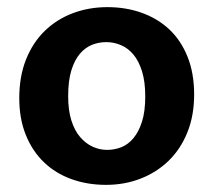

<svg xmlns="http://www.w3.org/2000/svg" viewBox="-20 -507 599 538"><path d="M524 -242Q524 -183 505 -136Q486 -89 452.5 -56.5Q419 -24 374 -6.5Q329 11 277 11Q225 11 180.5 -5Q136 -21 103.5 -52Q71 -83 52.5 -128.5Q34 -174 34 -232Q34 -293 53 -340.5Q72 -388 105.5 -420.5Q139 -453 184 -470Q229 -487 281 -487Q333 -487 377.5 -471Q422 -455 454.5 -424.5Q487 -394 505.5 -348Q524 -302 524 -242ZM387 -237Q387 -278 378 -307Q369 -336 354 -354Q339 -372 319 -380.5Q299 -389 278 -389Q257 -389 238 -381.5Q219 -374 204 -356.5Q189 -339 180 -310Q171 -281 171 -237Q171 -198 180 -169.5Q189 -141 204.5 -123Q220 -105 239.5 -96Q259 -87 280 -87Q301 -87 320 -94.5Q339 -102 354 -120Q369 -138 378 -166.5Q387 -195 387 -237Z"/></svg>

Font: Mukta
Style: Bold
Weight: 700
Designer: Girish Dalvi and Yashodeep Gholap
Foundry: Ek Type
Version: Version 2.538;PS 1.002;hotconv 16.6.51;makeotf.lib2.5.65220;